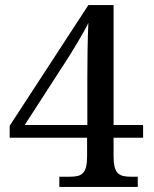

<svg xmlns="http://www.w3.org/2000/svg" viewBox="-20 -734 604 754"><path d="M213 0H521V-40H495C448 -40 426 -51 426 -120V-193H542V-243H426V-714H327L18 -240V-193H322V-120C322 -51 301 -40 253 -40H213ZM77 -243 234 -486C257 -520 314 -615 327 -644C324 -582 323 -492 323 -434V-243Z"/></svg>

Font: Noto Serif Gurmukhi Medium
Style: Regular
Weight: 500
Designer: Vaibhav Singh and the Monotype Design Team
Foundry: Monotype Imaging Inc.
Version: Version 2.004